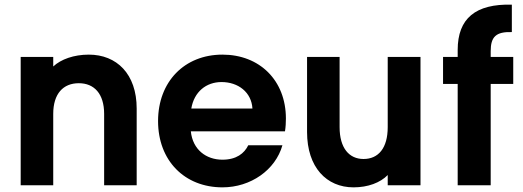

<svg xmlns="http://www.w3.org/2000/svg" viewBox="-20 -797 2252 826"><path d="M69 -552V0H209V-307C209 -394 252 -439 319 -439C385 -439 428 -394 428 -307V0H568V-330C568 -479 482 -562 362 -562C298 -562 242 -542 209 -511V-552Z M1066 -330H803C815 -402 867 -444 933 -444C1005 -444 1062 -400 1066 -330ZM660 -276C660 -106 774 9 937 9C1059 9 1165 -66 1195 -172H1048C1031 -137 997 -110 937 -110C867 -110 809 -153 801 -232H1206C1209 -250 1210 -270 1210 -287C1210 -451 1097 -562 937 -562C774 -562 660 -446 660 -276Z M1789 0V-552H1648V-250C1648 -160 1608 -113 1544 -113C1482 -113 1441 -160 1441 -250V-552H1301V-229C1301 -77 1385 9 1501 9C1563 9 1616 -11 1648 -44V0Z M1949 -582V-552H1886V-436H1949V0H2091V-436H2188V-552H2091V-577C2091 -639 2114 -661 2182 -659V-777C2026 -781 1949 -718 1949 -582Z"/></svg>

Font: Malmofest SemiBold
Style: Regular
Weight: 600
Designer: Jonny Pinhorn (Poppins), Kolossal
Version: Version 1.004;Glyphs 3.1.2 (3151)